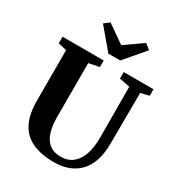

<svg xmlns="http://www.w3.org/2000/svg" viewBox="-227 -1126 1176 1276"><g transform="rotate(30 361.0 -488.5)"><path d="M383 8Q283 8 215.5 -22.8Q148 -53.5 114 -119.8Q80 -186 80 -291V-677.5L15 -693V-743H331V-693L250.5 -676.5V-269.5Q250.5 -211.5 260 -169.5Q269.5 -127.5 288.8 -100Q308 -72.5 336.5 -59.2Q365 -46 402.5 -46Q456 -46 492.5 -74.8Q529 -103.5 547.8 -157Q566.5 -210.5 566.5 -285L565 -677L484.5 -693V-743H713V-693L648.5 -677.5L646.5 -291Q646.5 -210 626.5 -153Q606.5 -96 570.2 -60.5Q534 -25 486 -8.5Q438 8 383 8ZM335 -798 203.5 -954 244 -985 380.5 -889.5 517 -985 558 -953 426 -798Z"/></g></svg>

Font: Merriweather 60pt ExtraBold
Style: Regular
Weight: 800
Version: Version 2.100